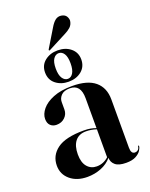

<svg xmlns="http://www.w3.org/2000/svg" viewBox="-151 -881 756 969"><g transform="rotate(-20 227.5 -396.5)"><path d="M21 -97Q21 -151.5 66 -184.8Q111 -218 209 -218Q230 -218 245.5 -215Q261 -212 274 -207V-368Q274 -442 216 -442Q184.5 -442 169.2 -426.5Q154 -411 154 -391V-350.5Q154 -326 136.2 -308.8Q118.5 -291.5 91 -291.5Q71.5 -291.5 58.8 -303.5Q46 -315.5 46 -339Q46 -365 67 -390.5Q88 -416 129 -432.5Q170 -449 230.5 -449Q312.5 -449 353.2 -414.8Q394 -380.5 394 -317.5V-58Q394 -25 415 -25Q424 -25 431 -30.5Q438 -36 440 -49Q440 -52 442.5 -52Q445 -52 445 -49Q445 -39.5 436.2 -25.8Q427.5 -12 408 -1.5Q388.5 9 356 9Q316 9 297.8 -6.5Q279.5 -22 279.5 -45.5Q256.5 -18.5 221.8 -4.8Q187 9 148 9Q91.5 9 56.2 -20.8Q21 -50.5 21 -97ZM140 -114.5Q140 -70.5 159.5 -47.8Q179 -25 210 -25Q246 -25 274 -50.5V-200.5Q247.5 -210 218 -210Q180 -210 160 -185Q140 -160 140 -114.5ZM241 -758.5Q254.5 -782 268.5 -793Q282.5 -804 300.5 -801.5Q320 -798.5 327.8 -785.5Q335.5 -772.5 334 -760.5Q331 -741 317.8 -729Q304.5 -717 286 -708L188.5 -657.5Q184.5 -655.5 183 -657.5Q181 -659.5 183.5 -663.5ZM223 -475Q182.5 -475 154.2 -497.5Q126 -520 126 -559.5Q126 -598 154.2 -620.5Q182.5 -643 223 -643Q265 -643 292.8 -620Q320.5 -597 320.5 -559.5Q320.5 -521 292.8 -498Q265 -475 223 -475ZM224 -628Q206.5 -628 195 -611.2Q183.5 -594.5 183.5 -559.5Q183.5 -525 195 -507.5Q206.5 -490 224 -490Q241 -490 252 -507.5Q263 -525 263 -559.5Q263 -594 252 -611Q241 -628 224 -628Z"/></g></svg>

Font: Fraunces 144pt S000 SemiBold
Style: Regular
Weight: 600
Version: Version 1.000; ttfautohint (v1.8.3)